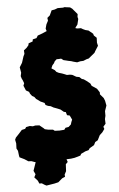

<svg xmlns="http://www.w3.org/2000/svg" viewBox="-86 -837 633 1020"><g transform="rotate(-5 230.0 -327.0)"><path d="M120 141 110 136 96 127H83L76 111L59 92L67 76L58 57L71 19L73 11H68L52 5L35 4L15 -9L-10 -21L-12 -31L-15 -56L-22 -69L-21 -96L-25 -116L-20 -127L-4 -144L15 -165L33 -169L39 -178L59 -182L75 -179L88 -182L110 -181L131 -164L137 -158L155 -154L180 -152L189 -145L214 -144L240 -146L247 -156L264 -159L277 -171L281 -184L286 -196L280 -209L275 -219L261 -222L256 -239L246 -241L229 -255L212 -262L193 -269L179 -277L165 -280L152 -286L148 -297L126 -307L117 -314L105 -322L97 -333L85 -340L75 -353L71 -363L55 -372L50 -384L44 -398L49 -411L43 -427L38 -437L34 -450L38 -468L33 -497L39 -507L47 -520L58 -554L64 -566L63 -585L78 -597L89 -610L91 -620L113 -628L115 -639L135 -644L143 -657L168 -666L191 -676H192V-677L188 -690L194 -712L204 -731L202 -746L216 -758L228 -784L245 -787L261 -793H291L296 -795L327 -791L338 -783L364 -752L362 -737L365 -726L358 -697L346 -681L347 -678L358 -676H375L385 -670L398 -664L414 -660L437 -641L440 -631L454 -618L453 -592L457 -575L440 -548L435 -539L402 -512L390 -509L373 -502L356 -501L339 -497L320 -502L308 -506L293 -509L281 -512L268 -515L256 -524L243 -523H232L221 -513L216 -503L207 -493L200 -477L206 -473L217 -466L225 -456L237 -450L254 -445L267 -440L279 -435H295L307 -433L328 -421L344 -418L356 -407L366 -404L379 -395L399 -379L405 -366L432 -348L445 -328V-317L463 -296L469 -281L474 -255L464 -226V-201L460 -184L461 -159L448 -144L452 -132L440 -115L425 -101L412 -75L398 -67L390 -51L366 -37L359 -27L341 -22L318 -11L313 -2L282 7L262 10L238 11L243 26L232 37L230 74L221 91L222 103L206 110L184 129L163 134Z"/></g></svg>

Font: Winky Rough ExtraBold
Style: Italic
Weight: 800
Italic angle: -8.97852°
Designer: Simon Atzbach
Foundry: typofactur
Version: Version 1.206; ttfautohint (v1.8.4.7-5d5b)